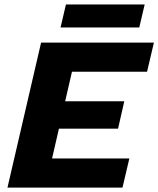

<svg xmlns="http://www.w3.org/2000/svg" viewBox="-20 -854 721 874"><path d="M14 0 167 -660H680.6L649.4 -527.4H307.6L276.6 -393H545.8L517.4 -268.2H248.2L217 -132.6H568.8L537.6 0ZM638.6 -833.8 614 -729H255.6L280.2 -833.8Z"/></svg>

Font: Work Sans
Style: Italic
Weight: 400
Italic angle: -13°
Designer: Wei Huang
Foundry: Wei Huang
Version: Version 2.012